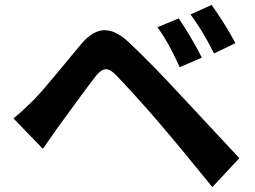

<svg xmlns="http://www.w3.org/2000/svg" viewBox="-20 -768 1040 783"><path d="M709 -693 622 -657C659 -606 684 -557 713 -494L803 -533C781 -579 737 -652 709 -693ZM843 -748 757 -709C794 -659 821 -613 853 -550L940 -592C917 -637 872 -708 843 -748ZM35 -285 155 -161C173 -187 197 -222 220 -254C260 -308 331 -407 370 -457C399 -493 420 -495 452 -463C488 -426 577 -329 635 -260C694 -191 779 -88 846 -5L956 -123C879 -205 777 -316 710 -387C650 -452 573 -532 506 -595C428 -668 369 -657 310 -587C241 -505 163 -407 118 -361C87 -331 65 -309 35 -285Z"/></svg>

Font: Noto Sans Mono CJK TC
Style: Bold
Weight: 700
Designer: Ryoko NISHIZUKA 西塚涼子 (kana, bopomofo & ideographs); Paul D. Hunt (Latin, Greek & Cyrillic); Sandoll Communications 산돌커뮤니
Foundry: Adobe
Version: Version 2.004;hotconv 1.0.118;makeotfexe 2.5.65603